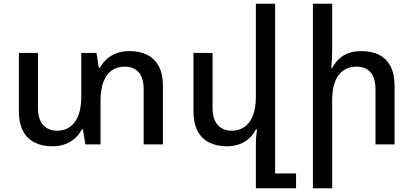

<svg xmlns="http://www.w3.org/2000/svg" viewBox="-20 -780 2234 1037"><path d="M680 -504Q736 -504 776.5 -483Q817 -462 838.5 -420.5Q860 -379 860 -317V0H756V-297Q756 -360 728.5 -390Q701 -420 654 -420Q613 -420 584 -400Q555 -380 539 -339Q523 -298 523 -237V0H441L428 -81H422Q409 -56 387 -35Q365 -14 333.5 -2Q302 10 262 10Q206 10 165.5 -11Q125 -32 103.5 -74Q82 -116 82 -177V-494H185V-198Q185 -136 213 -105Q241 -74 288 -74Q328 -74 357.5 -94.5Q387 -115 403 -156Q419 -197 419 -258V-494H501L514 -413H519Q533 -439 555 -459.5Q577 -480 608 -492Q639 -504 680 -504Z M1466 157H1579V237H1362V-1Q1362 -22 1363.5 -41.5Q1365 -61 1368 -81H1362Q1350 -56 1328 -35Q1306 -14 1275.5 -2Q1245 10 1205 10Q1149 10 1108.5 -11Q1068 -32 1046.5 -74Q1025 -116 1025 -177V-494H1128V-198Q1128 -136 1156 -105Q1184 -74 1231 -74Q1271 -74 1300.5 -94.5Q1330 -115 1346 -156Q1362 -197 1362 -258V-760H1466Z M1774 -760V-502Q1774 -480 1772.5 -458Q1771 -436 1769 -413H1774Q1788 -439 1808.5 -459.5Q1829 -480 1859.5 -492Q1890 -504 1931 -504Q1989 -504 2029 -483Q2069 -462 2090 -420.5Q2111 -379 2111 -317V0H2008V-297Q2008 -360 1981 -390Q1954 -420 1905 -420Q1844 -420 1809 -374.5Q1774 -329 1774 -237V237H1670V-760Z"/></svg>

Font: Noto Sans Armenian Medium
Style: Regular
Weight: 500
Designer: Monotype Design Team
Foundry: Monotype Imaging Inc.
Version: Version 2.007